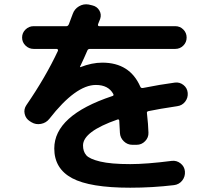

<svg xmlns="http://www.w3.org/2000/svg" viewBox="-20 -825 1040 895"><path d="M137 -597Q115 -597 99 -612.5Q83 -628 83 -650Q83 -672 99 -687.5Q115 -703 137 -703H290Q297 -703 301 -712L319 -760Q327 -783 348 -795.5Q369 -808 393 -804L410 -800Q432 -795 443 -776.5Q454 -758 447 -737Q445 -732 441.5 -723.5Q438 -715 437 -712Q435 -703 443 -703H797Q819 -703 834.5 -687.5Q850 -672 850 -650Q850 -628 834.5 -612.5Q819 -597 797 -597H399Q390 -597 387 -589Q373 -556 353 -514Q353 -512 354 -512H355Q408 -533 457 -533Q585 -533 634 -421Q637 -413 647 -415Q727 -431 795 -440Q817 -443 835 -429Q853 -415 855 -392Q857 -369 843 -351Q829 -333 806 -330Q719 -317 672 -307Q663 -305 665 -297Q671 -244 672 -207Q673 -184 656.5 -167Q640 -150 617 -150H597Q574 -150 557 -166.5Q540 -183 539 -206Q538 -233 536 -261Q536 -270 528 -268Q367 -212 367 -147Q367 -119 382 -101.5Q397 -84 447 -72Q497 -60 587 -60Q663 -60 780 -75Q803 -78 821.5 -63.5Q840 -49 842 -26Q844 -2 829.5 16.5Q815 35 791 38Q690 50 587 50Q399 50 316 5.5Q233 -39 233 -133Q233 -287 503 -377Q512 -379 508 -387Q485 -429 427 -429Q333 -429 210 -271Q195 -252 171 -247.5Q147 -243 127 -255L119 -260Q100 -272 95 -294Q90 -316 103 -335Q193 -466 250 -588Q251 -591 249.5 -594Q248 -597 245 -597Z"/></svg>

Font: Rounded Mplus 1c Bold
Style: Bold
Weight: 700
Version: Version 1.059.20150529